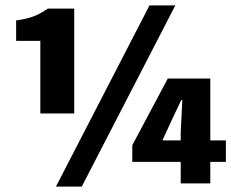

<svg xmlns="http://www.w3.org/2000/svg" viewBox="-20 -682 860 714"><path d="M130 -260H256V-650H158C122 -626 98 -614 40 -606V-530H130ZM188 12H284L632 -662H536ZM652 0H762V-80H820V-160H762V-390H604L472 -142V-80H652ZM584 -160 618 -234 654 -310H658L652 -190V-160Z"/></svg>

Font: Giro Sans Black
Style: Regular
Weight: 900
Designer: Paul D. Hunt
Foundry: Adobe Systems Incorporated
Version: Version 1.000;PS 1.0;hotconv 1.0.88;makeotf.lib2.5.647800